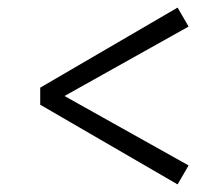

<svg xmlns="http://www.w3.org/2000/svg" viewBox="-20 -583 570 506"><path d="M86 -307V-352L448 -563L477 -513L150 -330L477 -147L448 -97Z"/></svg>

Font: Source Serif Pro
Style: Italic
Weight: 400
Italic angle: -12°
Designer: Frank Grießhammer
Foundry: Adobe Systems Incorporated
Version: Version 3.001;hotconv 1.0.111;makeotfexe 2.5.65597